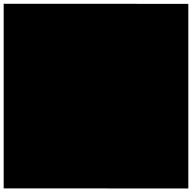

<svg xmlns="http://www.w3.org/2000/svg" viewBox="-20 -872 1040 1040"><path d="M0 -851.6V148.4L1000 148.9V-851.1Z"/></svg>

Font: Faust Sans
Style: Regular
Weight: 400
Designer: Andreas Faust
Version: Version 1.003;Glyphs 3.1.2 (3151)